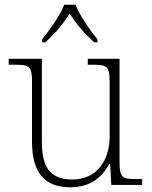

<svg xmlns="http://www.w3.org/2000/svg" viewBox="-20 -786 645 816"><path d="M159 -619V-606H173C220 -650 246 -682 276 -728C306 -682 333 -650 380 -606H394V-619C363 -657 318 -721 301 -766H253C236 -721 190 -657 159 -619ZM279 10C363 10 414 -32 444 -89H448L453 0H584V-25H558C501 -25 488 -30 488 -97V-536H353V-511H368C435 -511 446 -506 446 -438V-205C446 -107 393 -23 287 -23C183 -23 158 -90 158 -183V-536H17V-511H38C105 -511 116 -506 116 -439V-184C116 -51 170 10 279 10Z"/></svg>

Font: Noto Serif Telugu ExtraLight
Style: Regular
Weight: 200
Designer: Jelle Bosma - Monotype Design Team
Foundry: Monotype Imaging Inc.
Version: Version 2.005